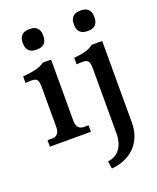

<svg xmlns="http://www.w3.org/2000/svg" viewBox="-176 -832 974 1193"><g transform="rotate(-20 311.0 -235.5)"><path d="M229 -101V-506H175C142 -484 113 -475 30 -467V-424C106 -430 116 -425 116 -358V-101C116 -64 99 -43 69 -43H37V0H308V-43H276C246 -43 229 -64 229 -101ZM99 -659C99 -618 122 -595 163 -595H171C211 -595 234 -618 234 -659V-667C234 -707 211 -730 171 -730H163C122 -730 99 -707 99 -667ZM345 210 353 259C476 249 567 169 567 34V-506H497C468 -484 442 -475 368 -467V-424C444 -430 454 -425 454 -358V60C454 148 416 200 345 210ZM437 -659C437 -618 460 -595 501 -595H509C549 -595 572 -618 572 -659V-667C572 -707 549 -730 509 -730H501C460 -730 437 -707 437 -667Z"/></g></svg>

Font: LT Superior Serif Semibold
Style: Regular
Weight: 600
Designer: Daniel Lyons
Foundry: LyonsType
Version: Version 2.120;FEAKit 1.0